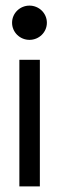

<svg xmlns="http://www.w3.org/2000/svg" viewBox="-20 -664 216 684"><path d="M23 -583C23 -549 51 -522 85 -522C119 -522 147 -549 147 -583C147 -617 119 -644 85 -644C51 -644 23 -617 23 -583ZM49 0H122V-451H49Z"/></svg>

Font: Charger Pro
Style: Nar
Weight: 400
Designer: Jasper
Foundry: Cannot Into Space Fonts
Version: Version 1.09